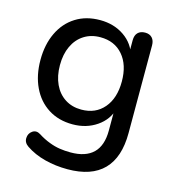

<svg xmlns="http://www.w3.org/2000/svg" viewBox="-103 -584 791 863"><g transform="rotate(15 292.0 -153.0)"><path d="M93.7 137.3Q72.8 123.4 73.6 101.6Q74.3 79.8 91.5 67.9Q108.6 55.9 128.9 68.6Q155.3 85.6 183 95.9Q207.5 105.4 231.6 109Q255.7 112.7 282.2 112.7Q352.2 112.7 387.8 77.9Q423.3 43.1 423.3 -26.9V-133H432.7Q418.1 -77.5 370 -44.6Q321.8 -11.6 257.8 -11.6Q192.8 -11.6 144.6 -42.3Q96.3 -73 70.3 -128Q44.2 -183 44.2 -254.5Q44.2 -326 70.3 -380.8Q96.3 -435.6 144.6 -466Q192.8 -496.4 257.8 -496.4Q322.5 -496.4 370.3 -463.5Q418.1 -430.5 432.1 -375.7L421.7 -360V-446.7Q421.7 -469.9 433.8 -482.1Q445.9 -494.4 467.8 -494.4Q488.4 -494.4 500.2 -481.8Q511.9 -469.2 511.9 -446.7V-38.9Q511.9 74.5 455.7 131.9Q399.5 189.3 288.1 189.3Q232.5 189.3 182.3 176.3Q132.1 163.3 93.7 137.3ZM422.7 -254.5Q422.7 -332.1 383.8 -377.2Q345 -422.3 278.8 -422.3Q235.5 -422.3 202.9 -401.5Q170.3 -380.7 152.6 -343Q134.8 -305.4 134.8 -254.5Q134.8 -203.7 152.6 -165.7Q170.3 -127.7 202.9 -106.7Q235.5 -85.7 278.8 -85.7Q345 -85.7 383.8 -131.3Q422.7 -176.9 422.7 -254.5Z"/></g></svg>

Font: SN Pro Thin
Style: Regular
Weight: 200
Designer: Tobias Whetton
Foundry: Supernotes
Version: Version 1.003;Glyphs 3.3 (3324)